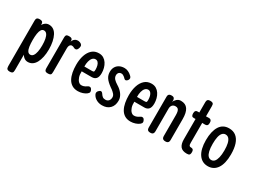

<svg xmlns="http://www.w3.org/2000/svg" viewBox="-54 -1298 2862 2164"><g transform="rotate(30 1376.5 -216.0)"><path d="M215 11Q187 11 165 -6.5Q143 -24 128.5 -56.5Q114 -89 106 -133.5Q98 -178 98 -232Q98 -287 106 -331.5Q114 -376 129 -408Q144 -440 166 -457Q188 -474 215 -474Q249 -474 274.5 -457Q300 -440 317 -407.5Q334 -375 343.5 -330Q353 -285 353 -231Q353 -177 343.5 -132.5Q334 -88 317 -56Q300 -24 274.5 -6.5Q249 11 215 11ZM94 207Q75 207 65.5 201Q56 195 53 184.5Q50 174 50 161V-429Q50 -443 53 -453Q56 -463 65.5 -468.5Q75 -474 95 -474Q115 -474 125.5 -467Q136 -460 138 -442V162Q138 175 135.5 185.5Q133 196 123 201.5Q113 207 94 207ZM199 -74Q222 -74 236.5 -94Q251 -114 258 -149.5Q265 -185 265 -232Q265 -280 258 -315Q251 -350 236.5 -369.5Q222 -389 199 -389Q177 -389 164.5 -369.5Q152 -350 146.5 -315Q141 -280 141 -232Q141 -185 146 -149.5Q151 -114 164 -94Q177 -74 199 -74Z M476 10Q457 10 448 4.5Q439 -1 436 -11.5Q433 -22 433 -36V-430Q433 -445 436 -455Q439 -465 448 -469.5Q457 -474 477 -474Q495 -474 504.5 -469.5Q514 -465 517.5 -456.5Q521 -448 521 -437L519 -425Q524 -440 531 -450.5Q538 -461 547.5 -468Q557 -475 567 -478Q577 -481 587 -481Q593 -481 600.5 -479.5Q608 -478 616 -475Q624 -472 630 -467.5Q636 -463 640.5 -456.5Q645 -450 645 -440Q645 -418 635 -400.5Q625 -383 609 -383Q601 -383 595 -385Q589 -387 584.5 -390Q580 -393 573 -395.5Q566 -398 556 -398Q548 -398 541.5 -394Q535 -390 530.5 -383.5Q526 -377 523.5 -367.5Q521 -358 521 -348V-34Q521 -20 518.5 -10Q516 0 506 5Q496 10 476 10Z M868 14Q823 14 791.5 -5.5Q760 -25 741 -59.5Q722 -94 713.5 -139Q705 -184 705 -236Q705 -305 723 -359Q741 -413 776.5 -444.5Q812 -476 865 -476Q900 -476 925.5 -460.5Q951 -445 968 -419Q985 -393 993.5 -361Q1002 -329 1002 -297Q1002 -246 982 -224Q962 -202 927 -202H796Q794 -159 804.5 -128Q815 -97 832.5 -80.5Q850 -64 869 -64Q885 -64 896.5 -67.5Q908 -71 916.5 -75.5Q925 -80 932 -85Q939 -90 946 -93.5Q953 -97 961 -97Q972 -97 978.5 -91.5Q985 -86 990 -76Q995 -67 996 -62Q997 -57 997 -49Q997 -36 978.5 -21Q960 -6 930 4Q900 14 868 14ZM795 -264H891Q909 -264 915.5 -268Q922 -272 922 -296Q922 -323 916 -346.5Q910 -370 897 -384Q884 -398 865 -398Q842 -398 826 -380.5Q810 -363 802 -332.5Q794 -302 795 -264Z M1184 16Q1165 16 1147.5 12Q1130 8 1114.5 0Q1099 -8 1086.5 -19Q1074 -30 1066 -44Q1059 -55 1057 -64Q1055 -73 1057.5 -81.5Q1060 -90 1067 -99Q1083 -117 1097 -117Q1111 -117 1124 -97Q1129 -89 1135 -82Q1141 -75 1148.5 -69Q1156 -63 1165.5 -60.5Q1175 -58 1186 -58Q1213 -58 1228 -75.5Q1243 -93 1243 -122Q1243 -132 1239 -142Q1235 -152 1228 -160.5Q1221 -169 1211.5 -177.5Q1202 -186 1191.5 -194.5Q1181 -203 1169 -210Q1142 -230 1124 -247Q1106 -264 1094.5 -281.5Q1083 -299 1078 -317.5Q1073 -336 1073 -357Q1073 -393 1088 -419.5Q1103 -446 1131 -461Q1159 -476 1197 -476Q1209 -476 1221 -473.5Q1233 -471 1245 -465.5Q1257 -460 1268.5 -452.5Q1280 -445 1290 -435Q1306 -422 1308 -408.5Q1310 -395 1300 -380Q1289 -366 1277.5 -363Q1266 -360 1257 -369Q1249 -378 1239.5 -386Q1230 -394 1219.5 -399.5Q1209 -405 1197 -405Q1184 -405 1174 -399.5Q1164 -394 1158 -383Q1152 -372 1152 -357Q1152 -343 1157 -331Q1162 -319 1171 -309Q1180 -299 1192.5 -289.5Q1205 -280 1221 -270Q1243 -257 1261 -241Q1279 -225 1292.5 -207Q1306 -189 1314 -168Q1322 -147 1322 -123Q1322 -58 1285 -21Q1248 16 1184 16Z M1553 14Q1508 14 1476.5 -5.5Q1445 -25 1426 -59.5Q1407 -94 1398.5 -139Q1390 -184 1390 -236Q1390 -305 1408 -359Q1426 -413 1461.5 -444.5Q1497 -476 1550 -476Q1585 -476 1610.5 -460.5Q1636 -445 1653 -419Q1670 -393 1678.5 -361Q1687 -329 1687 -297Q1687 -246 1667 -224Q1647 -202 1612 -202H1481Q1479 -159 1489.5 -128Q1500 -97 1517.5 -80.5Q1535 -64 1554 -64Q1570 -64 1581.5 -67.5Q1593 -71 1601.5 -75.5Q1610 -80 1617 -85Q1624 -90 1631 -93.5Q1638 -97 1646 -97Q1657 -97 1663.5 -91.5Q1670 -86 1675 -76Q1680 -67 1681 -62Q1682 -57 1682 -49Q1682 -36 1663.5 -21Q1645 -6 1615 4Q1585 14 1553 14ZM1480 -264H1576Q1594 -264 1600.5 -268Q1607 -272 1607 -296Q1607 -323 1601 -346.5Q1595 -370 1582 -384Q1569 -398 1550 -398Q1527 -398 1511 -380.5Q1495 -363 1487 -332.5Q1479 -302 1480 -264Z M1810 11Q1792 11 1782.5 5Q1773 -1 1770 -11Q1767 -21 1767 -34V-432Q1767 -444 1770.5 -453Q1774 -462 1783.5 -467.5Q1793 -473 1811 -473Q1826 -473 1834 -469Q1842 -465 1846 -459Q1850 -453 1851 -446Q1852 -439 1853 -434L1850 -410Q1853 -421 1861 -432.5Q1869 -444 1879.5 -453.5Q1890 -463 1903 -468.5Q1916 -474 1932 -474Q1963 -474 1985.5 -463.5Q2008 -453 2022.5 -431.5Q2037 -410 2044 -378.5Q2051 -347 2051 -304V-33Q2051 -21 2047.5 -11Q2044 -1 2034.5 5Q2025 11 2007 11Q1989 11 1979 5Q1969 -1 1965.5 -11Q1962 -21 1962 -34V-305Q1962 -334 1957 -353Q1952 -372 1941 -381Q1930 -390 1911 -390Q1891 -390 1879 -382Q1867 -374 1860.5 -360.5Q1854 -347 1854 -330V-33Q1854 -21 1850.5 -11Q1847 -1 1838 5Q1829 11 1810 11Z M2285 10Q2255 10 2234 2Q2213 -6 2200.5 -22Q2188 -38 2182 -61Q2176 -84 2176 -114V-594Q2176 -608 2179 -618Q2182 -628 2191 -633.5Q2200 -639 2219 -639Q2238 -639 2248 -633.5Q2258 -628 2260.5 -618.5Q2263 -609 2263 -595V-117Q2263 -105 2264.5 -96.5Q2266 -88 2269.5 -83.5Q2273 -79 2277.5 -77Q2282 -75 2287 -75Q2300 -75 2309 -72Q2318 -69 2323 -60Q2328 -51 2328 -33Q2328 -14 2322.5 -4.5Q2317 5 2307.5 7.5Q2298 10 2285 10ZM2159 -463 2222 -462 2292 -464Q2305 -465 2315 -462Q2325 -459 2331 -449.5Q2337 -440 2337 -421Q2337 -402 2332 -392.5Q2327 -383 2318 -380Q2309 -377 2295 -377L2222 -379L2156 -378Q2136 -377 2128 -387.5Q2120 -398 2120 -421Q2120 -443 2129.5 -453.5Q2139 -464 2159 -463Z M2560 14Q2521 14 2491 -2Q2461 -18 2439.5 -49.5Q2418 -81 2407 -126.5Q2396 -172 2396 -231Q2396 -289 2406.5 -334.5Q2417 -380 2437 -412Q2457 -444 2487.5 -460.5Q2518 -477 2558 -477Q2613 -477 2649.5 -448Q2686 -419 2704 -364.5Q2722 -310 2722 -232Q2722 -172 2711 -126Q2700 -80 2679 -49Q2658 -18 2628 -2Q2598 14 2560 14ZM2558 -66Q2584 -66 2600.5 -85Q2617 -104 2626 -141.5Q2635 -179 2635 -234Q2635 -287 2626.5 -323Q2618 -359 2601 -378Q2584 -397 2557 -397Q2533 -397 2516 -378Q2499 -359 2491 -322.5Q2483 -286 2483 -233Q2483 -178 2491.5 -141Q2500 -104 2517 -85Q2534 -66 2558 -66Z"/></g></svg>

Font: Fredoka Condensed
Style: Regular
Weight: 400
Width: 3
Designer: Ben Nathan
Foundry: Milena B. Brandão, Ben Nathan
Version: Version 2.001